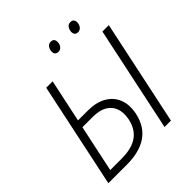

<svg xmlns="http://www.w3.org/2000/svg" viewBox="-236 -1066 1230 1230"><g transform="rotate(-45 379.0 -451.0)"><path d="M40 0 191 -714H249L187 -422H276Q352 -422 402.5 -392.5Q453 -363 473.5 -310.5Q494 -258 479 -187Q438 0 206 0ZM549 0 700 -714H758L607 0ZM108 -51H210Q302 -51 353.5 -86.5Q405 -122 421 -196Q437 -278 397 -324.5Q357 -371 269 -371H176ZM588 -821Q557 -821 557 -853Q557 -870 567 -886Q577 -902 598 -902Q613 -902 620.5 -893.5Q628 -885 628 -871Q628 -850 616.5 -835.5Q605 -821 588 -821ZM410 -821Q379 -821 379 -853Q379 -870 389 -886Q399 -902 420 -902Q436 -902 443 -893.5Q450 -885 450 -871Q450 -850 439 -835.5Q428 -821 410 -821Z"/></g></svg>

Font: Noto Sans Light
Style: Italic
Weight: 300
Italic angle: -12°
Designer: Monotype Design Team
Foundry: Monotype Imaging Inc.
Version: Version 2.013; ttfautohint (v1.8.4.7-5d5b)